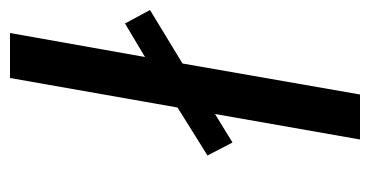

<svg xmlns="http://www.w3.org/2000/svg" viewBox="-198 -542 740 384"><g transform="rotate(-90 172.0 -350.0)"><path d="M85 0 136 -290 79 -255 53 -305 149 -365 208 -700H298L250 -430L317 -470L344 -420L237 -355L175 0Z"/></g></svg>

Font: Cuprum
Style: Italic
Weight: 400
Italic angle: -10°
Designer: Jovanny Lemonad
Foundry: Jovanny Lemonad
Version: Version 3.000